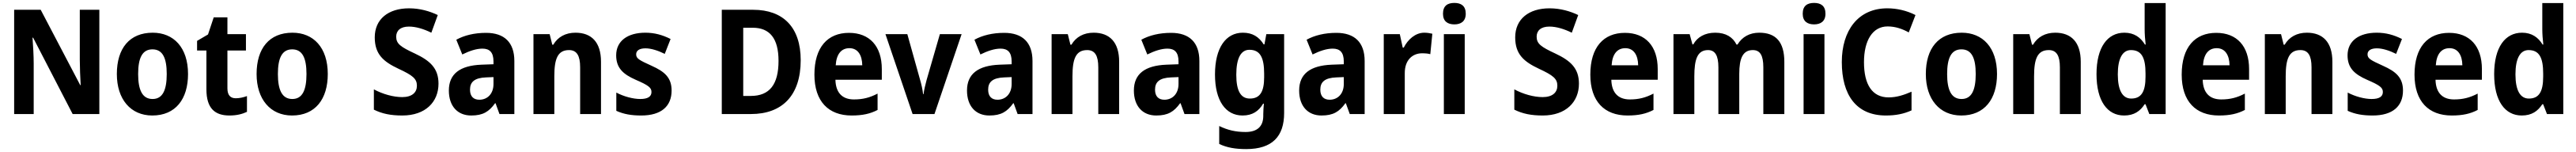

<svg xmlns="http://www.w3.org/2000/svg" viewBox="-20 -781 17659 1041"><path d="M661 0V-714H527V-371C527 -321 530 -248 533 -198H530L259 -714H77V0H211V-344C211 -398 207 -468 203 -523H207L478 0Z M1269 -274C1269 -456 1170 -557 1027 -557C868 -557 781 -450 781 -274C781 -102 875 10 1024 10C1184 10 1269 -103 1269 -274ZM927 -274C927 -385 956 -443 1025 -443C1095 -443 1123 -384 1123 -274C1123 -164 1095 -103 1026 -103C956 -103 927 -164 927 -274Z M1596 -108C1559 -108 1539 -130 1539 -176V-435H1666V-547H1539V-662H1445L1406 -545L1331 -501V-435H1395V-169C1395 -36 1456 10 1553 10C1603 10 1641 0 1673 -15V-123C1648 -114 1622 -108 1596 -108Z M2227 -274C2227 -456 2128 -557 1985 -557C1826 -557 1739 -450 1739 -274C1739 -102 1833 10 1982 10C2142 10 2227 -103 2227 -274ZM1885 -274C1885 -385 1914 -443 1983 -443C2053 -443 2081 -384 2081 -274C2081 -164 2053 -103 1984 -103C1914 -103 1885 -164 1885 -274Z M2986 -208C2986 -313 2929 -365 2825 -414C2726 -460 2696 -481 2696 -530C2696 -570 2724 -599 2783 -599C2831 -599 2884 -583 2937 -557L2981 -678C2926 -704 2860 -724 2784 -724C2642 -724 2549 -650 2549 -525C2549 -408 2610 -358 2712 -310C2809 -265 2838 -242 2838 -194C2838 -148 2805 -116 2737 -116C2677 -116 2604 -136 2543 -169V-30C2600 -2 2658 10 2738 10C2898 10 2986 -84 2986 -208Z M3312 -556C3232 -556 3163 -539 3108 -509L3149 -408C3198 -432 3245 -448 3287 -448C3336 -448 3363 -423 3363 -360V-341L3280 -338C3133 -332 3057 -275 3057 -161C3057 -55 3116 10 3210 10C3291 10 3332 -16 3374 -74H3377L3404 0H3506V-363C3506 -491 3437 -556 3312 -556ZM3313 -251 3363 -253V-206C3363 -138 3321 -98 3266 -98C3227 -98 3202 -120 3202 -167C3202 -219 3232 -248 3313 -251Z M3925 -557C3857 -557 3804 -528 3773 -475H3766L3748 -547H3637V0H3780V-259C3780 -380 3804 -438 3881 -438C3935 -438 3957 -398 3957 -320V0H4100V-358C4100 -493 4034 -557 3925 -557Z M4584 -161C4584 -250 4535 -291 4448 -330C4362 -369 4341 -380 4341 -409C4341 -435 4364 -450 4405 -450C4444 -450 4493 -434 4537 -412L4577 -514C4521 -542 4467 -557 4404 -557C4283 -557 4204 -501 4204 -402C4204 -316 4251 -273 4337 -235C4425 -197 4446 -181 4446 -151C4446 -120 4422 -103 4369 -103C4320 -103 4256 -120 4205 -147V-22C4256 1 4308 10 4376 10C4514 10 4584 -54 4584 -161Z M5469 -369C5469 -593 5350 -714 5143 -714H4928V0H5128C5341 0 5469 -126 5469 -369ZM5317 -364C5317 -203 5256 -124 5127 -124H5075V-591H5140C5256 -591 5317 -519 5317 -364Z M5800 -556C5654 -556 5563 -458 5563 -270C5563 -86 5660 10 5818 10C5894 10 5946 -2 5996 -28V-140C5942 -112 5895 -100 5834 -100C5752 -100 5709 -148 5707 -235H6025V-308C6025 -465 5941 -556 5800 -556ZM5803 -451C5861 -451 5890 -403 5891 -334H5709C5714 -413 5749 -451 5803 -451Z M6236 0H6386L6572 -547H6423L6332 -233C6324 -202 6314 -164 6311 -136H6308C6305 -168 6295 -209 6287 -236L6200 -547H6050Z M6864 -556C6784 -556 6715 -539 6660 -509L6701 -408C6750 -432 6797 -448 6839 -448C6888 -448 6915 -423 6915 -360V-341L6832 -338C6685 -332 6609 -275 6609 -161C6609 -55 6668 10 6762 10C6843 10 6884 -16 6926 -74H6929L6956 0H7058V-363C7058 -491 6989 -556 6864 -556ZM6865 -251 6915 -253V-206C6915 -138 6873 -98 6818 -98C6779 -98 6754 -120 6754 -167C6754 -219 6784 -248 6865 -251Z M7477 -557C7409 -557 7356 -528 7325 -475H7318L7300 -547H7189V0H7332V-259C7332 -380 7356 -438 7433 -438C7487 -438 7509 -398 7509 -320V0H7652V-358C7652 -493 7586 -557 7477 -557Z M8008 -556C7928 -556 7859 -539 7804 -509L7845 -408C7894 -432 7941 -448 7983 -448C8032 -448 8059 -423 8059 -360V-341L7976 -338C7829 -332 7753 -275 7753 -161C7753 -55 7812 10 7906 10C7987 10 8028 -16 8070 -74H8073L8100 0H8202V-363C8202 -491 8133 -556 8008 -556ZM8009 -251 8059 -253V-206C8059 -138 8017 -98 7962 -98C7923 -98 7898 -120 7898 -167C7898 -219 7928 -248 8009 -251Z M8500 -557C8383 -557 8309 -453 8309 -271C8309 -91 8382 10 8498 10C8566 10 8609 -20 8639 -71H8644C8642 -49 8640 -18 8640 1V13C8640 87 8596 123 8519 123C8450 123 8396 110 8338 82V205C8391 230 8448 240 8523 240C8702 240 8783 153 8783 -7V-547H8661L8648 -477H8643C8610 -529 8566 -557 8500 -557ZM8545 -440C8618 -440 8646 -388 8646 -276V-252C8646 -152 8617 -106 8548 -106C8486 -106 8455 -158 8455 -269C8455 -381 8486 -440 8545 -440Z M9141 -556C9061 -556 8992 -539 8937 -509L8978 -408C9027 -432 9074 -448 9116 -448C9165 -448 9192 -423 9192 -360V-341L9109 -338C8962 -332 8886 -275 8886 -161C8886 -55 8945 10 9039 10C9120 10 9161 -16 9203 -74H9206L9233 0H9335V-363C9335 -491 9266 -556 9141 -556ZM9142 -251 9192 -253V-206C9192 -138 9150 -98 9095 -98C9056 -98 9031 -120 9031 -167C9031 -219 9061 -248 9142 -251Z M9744 -557C9682 -557 9631 -510 9603 -455H9596L9576 -547H9466V0H9610V-278C9609 -374 9667 -416 9728 -416C9753 -416 9771 -414 9785 -410L9799 -550C9783 -554 9762 -557 9744 -557Z M9950 -761C9903 -761 9872 -741 9872 -687C9872 -635 9904 -614 9950 -614C9995 -614 10028 -635 10028 -687C10028 -741 9996 -761 9950 -761ZM10021 -547H9878V0H10021Z M10804 -208C10804 -313 10747 -365 10643 -414C10544 -460 10514 -481 10514 -530C10514 -570 10542 -599 10601 -599C10649 -599 10702 -583 10755 -557L10799 -678C10744 -704 10678 -724 10602 -724C10460 -724 10367 -650 10367 -525C10367 -408 10428 -358 10530 -310C10627 -265 10656 -242 10656 -194C10656 -148 10623 -116 10555 -116C10495 -116 10422 -136 10361 -169V-30C10418 -2 10476 10 10556 10C10716 10 10804 -84 10804 -208Z M11119 -556C10973 -556 10882 -458 10882 -270C10882 -86 10979 10 11137 10C11213 10 11265 -2 11315 -28V-140C11261 -112 11214 -100 11153 -100C11071 -100 11028 -148 11026 -235H11344V-308C11344 -465 11260 -556 11119 -556ZM11122 -451C11180 -451 11209 -403 11210 -334H11028C11033 -413 11068 -451 11122 -451Z M12040 -557C11975 -557 11923 -529 11891 -476H11884C11859 -526 11812 -557 11738 -557C11668 -557 11615 -527 11588 -477H11582L11563 -547H11452V0H11595V-258C11595 -375 11616 -438 11689 -438C11737 -438 11760 -401 11760 -320V0H11903V-274C11903 -381 11927 -438 11996 -438C12045 -438 12068 -403 12068 -320V0H12212V-357C12212 -495 12153 -557 12040 -557Z M12416 -761C12369 -761 12338 -741 12338 -687C12338 -635 12370 -614 12416 -614C12461 -614 12494 -635 12494 -687C12494 -741 12462 -761 12416 -761ZM12487 -547H12344V0H12487Z M12920 -600C12974 -600 13021 -583 13065 -559L13111 -678C13050 -709 12983 -724 12918 -724C12717 -724 12606 -571 12606 -356C12606 -131 12705 10 12908 10C12976 10 13031 -1 13084 -25V-153C13033 -131 12983 -114 12927 -114C12815 -114 12758 -201 12758 -355C12758 -504 12817 -600 12920 -600Z M13670 -274C13670 -456 13571 -557 13428 -557C13269 -557 13182 -450 13182 -274C13182 -102 13276 10 13425 10C13585 10 13670 -103 13670 -274ZM13328 -274C13328 -385 13357 -443 13426 -443C13496 -443 13524 -384 13524 -274C13524 -164 13496 -103 13427 -103C13357 -103 13328 -164 13328 -274Z M14069 -557C14001 -557 13948 -528 13917 -475H13910L13892 -547H13781V0H13924V-259C13924 -380 13948 -438 14025 -438C14079 -438 14101 -398 14101 -320V0H14244V-358C14244 -493 14178 -557 14069 -557Z M14541 10C14611 10 14652 -21 14682 -67H14688L14714 0H14826V-760H14682V-580C14682 -550 14685 -507 14689 -476H14684C14654 -525 14610 -557 14543 -557C14427 -557 14352 -457 14352 -273C14352 -90 14426 10 14541 10ZM14590 -106C14531 -106 14498 -161 14498 -272C14498 -380 14530 -438 14588 -438C14663 -438 14688 -383 14688 -277V-256C14688 -154 14660 -106 14590 -106Z M15173 -556C15027 -556 14936 -458 14936 -270C14936 -86 15033 10 15191 10C15267 10 15319 -2 15369 -28V-140C15315 -112 15268 -100 15207 -100C15125 -100 15082 -148 15080 -235H15398V-308C15398 -465 15314 -556 15173 -556ZM15176 -451C15234 -451 15263 -403 15264 -334H15082C15087 -413 15122 -451 15176 -451Z M15794 -557C15726 -557 15673 -528 15642 -475H15635L15617 -547H15506V0H15649V-259C15649 -380 15673 -438 15750 -438C15804 -438 15826 -398 15826 -320V0H15969V-358C15969 -493 15903 -557 15794 -557Z M16453 -161C16453 -250 16404 -291 16317 -330C16231 -369 16210 -380 16210 -409C16210 -435 16233 -450 16274 -450C16313 -450 16362 -434 16406 -412L16446 -514C16390 -542 16336 -557 16273 -557C16152 -557 16073 -501 16073 -402C16073 -316 16120 -273 16206 -235C16294 -197 16315 -181 16315 -151C16315 -120 16291 -103 16238 -103C16189 -103 16125 -120 16074 -147V-22C16125 1 16177 10 16245 10C16383 10 16453 -54 16453 -161Z M16769 -556C16623 -556 16532 -458 16532 -270C16532 -86 16629 10 16787 10C16863 10 16915 -2 16965 -28V-140C16911 -112 16864 -100 16803 -100C16721 -100 16678 -148 16676 -235H16994V-308C16994 -465 16910 -556 16769 -556ZM16772 -451C16830 -451 16859 -403 16860 -334H16678C16683 -413 16718 -451 16772 -451Z M17267 10C17337 10 17378 -21 17408 -67H17414L17440 0H17552V-760H17408V-580C17408 -550 17411 -507 17415 -476H17410C17380 -525 17336 -557 17269 -557C17153 -557 17078 -457 17078 -273C17078 -90 17152 10 17267 10ZM17316 -106C17257 -106 17224 -161 17224 -272C17224 -380 17256 -438 17314 -438C17389 -438 17414 -383 17414 -277V-256C17414 -154 17386 -106 17316 -106Z"/></svg>

Font: Noto Sans Devanagari SemiCondensed
Style: Bold
Weight: 700
Width: 4
Designer: Jelle Bosma - Monotype Design Team
Foundry: Monotype Imaging Inc.
Version: Version 2.004